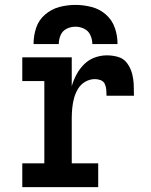

<svg xmlns="http://www.w3.org/2000/svg" viewBox="-20 -764 616 784"><path d="M71 0H381V-97H273V-281Q273 -302 275 -322.5Q277 -343 282.5 -363.5Q288 -384 299 -402Q310 -420 328.5 -430.5Q347 -441 368 -441Q380 -441 391.5 -436.5Q403 -432 408 -421Q413 -410 414 -397.5Q415 -385 415 -373H527Q527 -396 526 -419Q525 -442 519 -464.5Q513 -487 499 -506Q485 -525 462.5 -531.5Q440 -538 417 -538Q391 -538 366.5 -529Q342 -520 323.5 -501.5Q305 -483 292.5 -460Q280 -437 273 -412V-530H71V-433H161V-97H71ZM117 -584H220Q220 -603 227.5 -620.5Q235 -638 252 -646.5Q269 -655 288 -655Q307 -655 324 -646.5Q341 -638 349 -620.5Q357 -603 357 -584H460Q460 -618 449 -650Q438 -682 412.5 -704.5Q387 -727 354 -735.5Q321 -744 288 -744Q255 -744 222.5 -735.5Q190 -727 164 -704.5Q138 -682 127.5 -650Q117 -618 117 -584Z"/></svg>

Font: Iosevka Sparkle Semibold
Style: Regular
Weight: 600
Designer: Belleve Invis
Foundry: Belleve Invis
Version: Version 4.5.0; ttfautohint (v1.8.3)